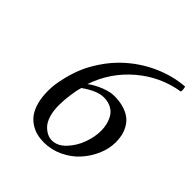

<svg xmlns="http://www.w3.org/2000/svg" viewBox="-174 -734 862 862"><g transform="rotate(45 256.5 -303.0)"><path d="M185.1 -282.2Q178.2 -261.2 173.1 -224.6Q168 -188 168 -155.8Q168 -119.6 176.5 -92.5Q185.1 -65.4 199 -50.8Q212.9 -36.1 227.8 -29.1Q242.7 -22 257.8 -22Q293 -22 323 -53.7Q353 -85.4 368.4 -127.9Q383.8 -170.4 383.8 -209Q383.8 -229.5 379.2 -248.3Q374.5 -267.1 364.3 -284.9Q354 -302.7 333.7 -313.5Q313.5 -324.2 286.1 -324.2Q243.7 -324.2 185.1 -282.2ZM512.2 -586.9Q400.4 -568.8 314.5 -495.4Q228.5 -421.9 191.9 -314Q218.8 -334.5 253.4 -348.1Q288.1 -361.8 314.9 -361.8Q351.1 -361.8 378.7 -352.8Q406.2 -343.8 422.6 -329.8Q439 -315.9 449.2 -296.4Q459.5 -276.9 463.1 -258.3Q466.8 -239.7 466.8 -219.2Q466.8 -178.2 449 -137.2Q431.2 -96.2 401.4 -63.5Q371.6 -30.8 328.6 -10.5Q285.6 9.8 238.8 9.8Q214.8 9.8 194.1 4.6Q173.3 -0.5 153.3 -13.2Q133.3 -25.9 119.1 -45.7Q105 -65.4 96.4 -96.7Q87.9 -127.9 87.9 -168Q87.9 -185.5 90.3 -207.3Q92.8 -229 101.8 -264.9Q110.8 -300.8 125.2 -335.7Q139.6 -370.6 167 -411.9Q194.3 -453.1 230 -487.8Q289.1 -544.4 362.1 -577.6Q435.1 -610.8 509.8 -616.2Q514.6 -601.6 512.2 -586.9Z"/></g></svg>

Font: Common Serif News
Style: Italic
Weight: 450
Italic angle: -12°
Designer: Philipp H. Poll, Khaled Hosny
Foundry: Stefan Peev, Context Ltd.
Version: Version 1.026